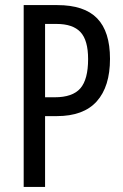

<svg xmlns="http://www.w3.org/2000/svg" viewBox="-20 -734 483 754"><path d="M205 -714Q311 -714 361.5 -662Q412 -610 412 -503Q412 -394 360 -336Q308 -278 203 -278H157V0H73V-714ZM202 -640H157V-352H195Q265 -352 295.5 -387Q326 -422 326 -502Q326 -576 296 -608Q266 -640 202 -640Z"/></svg>

Font: Noto Sans Malayalam ExtraCondensed
Style: Regular
Weight: 400
Width: 2
Designer: Jelle Bosma - Monotype Design Team
Foundry: Monotype Imaging Inc.
Version: Version 2.104; ttfautohint (v1.8.4.7-5d5b)